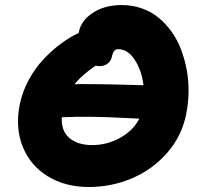

<svg xmlns="http://www.w3.org/2000/svg" viewBox="-20 -748 796 761"><path d="M332 -6.8Q238.3 -6.8 168.9 -49.6Q99.6 -92.3 69.8 -167.2Q40 -242.2 58.1 -333Q68.4 -384.8 94.5 -432.4Q120.6 -480 154.5 -515.4Q188.5 -550.8 223.1 -576.2Q257.8 -601.6 292 -617.2L293 -623Q301.8 -666.5 348.1 -697.3Q394.5 -728 462.9 -728Q504.9 -728 542.2 -714.8Q579.6 -701.7 608.4 -678Q637.2 -654.3 660.2 -622.1Q683.1 -589.8 697.8 -551.3Q712.4 -512.7 720.2 -470.5Q728 -428.2 727.3 -383.3Q726.6 -338.4 717.8 -294.9Q700.7 -209 642.8 -142.6Q585 -76.2 503.7 -41.5Q422.4 -6.8 332 -6.8ZM375 -485.8Q368.7 -485.8 358.9 -487.8Q307.1 -452.6 274.9 -414.1Q294.9 -415 344 -414.6Q393.1 -414.1 414.1 -413.6Q435.1 -413.1 482.9 -411.9Q530.8 -410.6 548.8 -410.2Q541 -470.7 513.4 -512Q485.8 -553.2 448.2 -553.2Q430.7 -553.2 424.8 -528.8Q421.4 -508.3 408 -497.1Q394.5 -485.8 375 -485.8ZM345.2 -172.9Q403.8 -172.9 456.1 -201.7Q508.3 -230.5 532.2 -277.8Q518.6 -278.3 477.3 -280.3Q436 -282.2 413.3 -283.2Q390.6 -284.2 355 -284.9Q319.3 -285.6 287.6 -285.2Q255.9 -284.7 225.1 -283.2Q221.7 -229.5 254.9 -201.2Q288.1 -172.9 345.2 -172.9Z"/></svg>

Font: Shantell Sans Bouncy
Style: Italic
Weight: 800
Italic angle: -11.31°
Designer: Stephen Nixon, Anya Danilova, Shantell Martin
Foundry: Arrow Type
Version: Version 1.006;[9816181b4]